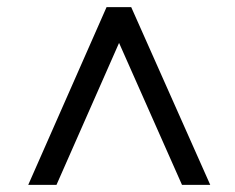

<svg xmlns="http://www.w3.org/2000/svg" viewBox="-20 -517 658 537"><path d="M313 -397 138 0H59L278 -497H347L568 0H489Z"/></svg>

Font: Rosario Light Medium
Style: Regular
Weight: 500
Version: Version 1.101; ttfautohint (v1.8.1.43-b0c9)